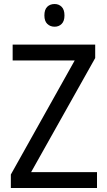

<svg xmlns="http://www.w3.org/2000/svg" viewBox="-20 -1029 535 956"><path d="M463 -93H34V-160L352 -728H43V-807H454V-740L135 -172H463ZM252 -1009Q273 -1009 287 -995Q301 -981 301 -952Q301 -924 287 -910Q273 -896 252 -896Q230 -896 215.5 -910Q201 -924 201 -952Q201 -981 215 -995Q229 -1009 252 -1009Z"/></svg>

Font: Noto Sans Telugu UI SemiCondensed
Style: Regular
Weight: 400
Width: 4
Designer: Jelle Bosma - Monotype Design Team
Foundry: Monotype Imaging Inc.
Version: Version 2.005; ttfautohint (v1.8.4.7-5d5b)